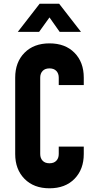

<svg xmlns="http://www.w3.org/2000/svg" viewBox="-20 -1000 506 1036"><path d="M432 -209V-169Q432 -86 382 -35Q332 16 247 16Q162.5 16 112.2 -35Q62 -86 62 -169V-581Q62 -664.5 112.2 -715.2Q162.5 -766 247 -766Q332 -766 382 -715.2Q432 -664.5 432 -581V-541H297V-581Q297 -603.5 284 -617.2Q271 -631 247 -631Q223 -631 210 -617.2Q197 -603.5 197 -581V-169Q197 -146.5 210 -132.8Q223 -119 247 -119Q271 -119 284 -132.8Q297 -146.5 297 -169V-209ZM76 -828 194 -980H299L417 -828H302L247 -906L191 -828Z"/></svg>

Font: Mohave Light
Style: Bold
Weight: 700
Version: Version 2.003